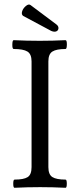

<svg xmlns="http://www.w3.org/2000/svg" viewBox="-20 -848 357 870"><path d="M211.9 -708 85 -775.9Q76.2 -782.2 80.1 -795.9Q84 -809.6 96.9 -820.6Q109.9 -831.5 118.2 -825.2L234.9 -737.8Q245.6 -730 244.9 -719.7Q244.1 -709.5 234.9 -705.8Q225.6 -702.1 211.9 -708ZM45.9 2.9Q40 2.9 40 -15.6Q40 -34.2 45.9 -34.2Q87.4 -34.2 105.2 -45.4Q123 -56.6 123 -90.8V-569.8Q123 -603 104.2 -614.5Q85.4 -626 42 -626Q35.6 -626 35.9 -646Q36.1 -666 42 -666Q100.6 -663.1 160.2 -663.1Q218.3 -663.1 276.9 -666Q283.2 -666 283 -646Q282.7 -626 276.9 -626Q235.8 -626 217.5 -614.5Q199.2 -603 199.2 -569.8V-90.8Q199.2 -57.1 217.3 -45.7Q235.4 -34.2 276.9 -34.2Q282.7 -34.2 282.7 -15.6Q282.7 2.9 276.9 2.9Q218.3 0 162.1 0Q103 0 45.9 2.9Z"/></svg>

Font: Junicode SmCond
Style: Regular
Weight: 400
Width: 4
Designer: Peter S. Baker
Version: Version 2.206